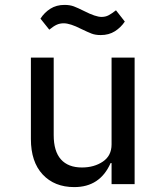

<svg xmlns="http://www.w3.org/2000/svg" viewBox="-20 -751 680 783"><path d="M435 -86H431Q388 12 283 12Q202 12 154 -39.5Q106 -91 106 -184V-516H199V-200Q199 -134 228.5 -101Q258 -68 314 -68Q364 -68 399.5 -92Q435 -116 435 -162V-516H529V0H435ZM311 -633Q266 -656 240 -656Q224 -656 211 -650Q198 -644 181 -630L145 -675Q161 -700 185.5 -715.5Q210 -731 243 -731Q265 -731 281 -725Q297 -719 323 -706Q370 -682 394 -682Q410 -682 422.5 -688.5Q435 -695 453 -709L489 -663Q473 -639 448.5 -623.5Q424 -608 391 -608Q369 -608 353.5 -614Q338 -620 311 -633Z"/></svg>

Font: Writer
Style: Regular
Weight: 400
Monospace: yes
Designer: Mike Abbink, Paul van der Laan, Pieter van Rosmalen
Foundry: Bold Monday
Version: Version 2.001 2020